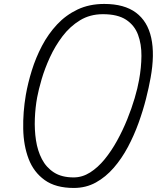

<svg xmlns="http://www.w3.org/2000/svg" viewBox="-20 -951 802 974"><path d="M354.5 2.5Q262.5 2.5 206.8 -37.5Q151 -77.5 125.2 -145Q99.5 -212.5 97.8 -296.8Q96 -381 111 -469.5Q121.5 -529.5 141.5 -594Q161.5 -658.5 193 -718.5Q224.5 -778.5 269.2 -826.5Q314 -874.5 373.5 -902.8Q433 -931 509 -931Q610.5 -931 669.8 -886.8Q729 -842.5 747.2 -758.8Q765.5 -675 744 -556.5Q735.5 -508.5 720.5 -449.2Q705.5 -390 682.8 -327Q660 -264 628.8 -205.2Q597.5 -146.5 557 -99.8Q516.5 -53 466.2 -25.2Q416 2.5 354.5 2.5ZM353.5 -51Q397.5 -51 437 -76Q476.5 -101 511 -143.2Q545.5 -185.5 574.2 -237.8Q603 -290 625.5 -345.8Q648 -401.5 663.2 -453.2Q678.5 -505 685.5 -545.5Q697 -608 697.5 -667.5Q698 -727 680.2 -774.8Q662.5 -822.5 619.8 -850.8Q577 -879 502 -879Q436.5 -879 385.8 -848Q335 -817 297.2 -767.2Q259.5 -717.5 233.2 -660.2Q207 -603 191.2 -549Q175.5 -495 168.5 -457Q159 -405.5 156.8 -349Q154.5 -292.5 162.5 -239.5Q170.5 -186.5 192.5 -144Q214.5 -101.5 253.8 -76.2Q293 -51 353.5 -51Z"/></svg>

Font: Edu AU VIC WA NT Hand
Style: Regular
Weight: 400
Designer: Tina and Corey Anderson, Eben Sorkin, Mirko Velimirovic
Foundry: Google for Education
Version: Version 1.001